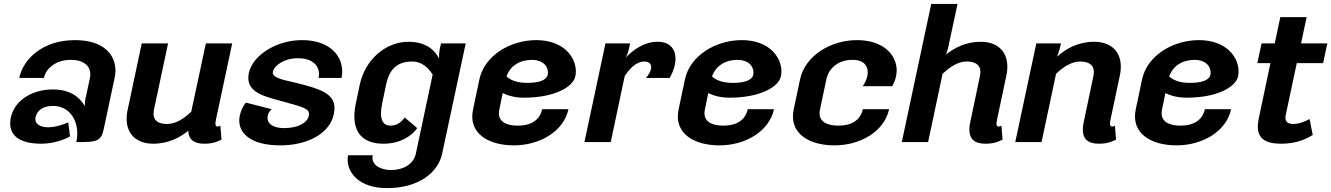

<svg xmlns="http://www.w3.org/2000/svg" viewBox="-20 -720 6747 973"><path d="M409.2 -182.5C384.2 -227.5 335.8 -266.7 248.3 -266.7C146.7 -266.7 55 -215 35 -125C32.5 -114.2 31.7 -103.3 31.7 -94.2C31.7 -22.5 95 8.3 190 8.3C255.8 8.3 314.2 -15.8 335 -29.2L325.8 -100C305.8 -90.8 263.3 -75 224.2 -75C189.2 -75 159.2 -88.3 159.2 -115.8C159.2 -118.3 159.2 -121.7 160 -125C168.3 -164.2 203.3 -183.3 247.5 -183.3C326.7 -183.3 371.7 -120 371.7 -43.3C371.7 -29.2 370 -15 366.7 0H375C468.3 0 492.5 -2.5 505.8 -66.7L560.8 -325C563.3 -337.5 565 -349.2 565 -361.7C565 -444.2 504.2 -516.7 360 -516.7C195 -516.7 97.5 -420 77.5 -325H202.5C213.3 -375 264.2 -416.7 338.3 -416.7C403.3 -416.7 437.5 -386.7 437.5 -343.3C437.5 -337.5 437.5 -331.7 435.8 -325L412.5 -216.7C410.8 -206.7 410 -194.2 409.2 -182.5Z M1023.3 -500 949.2 -154.2C915 -120.8 871.7 -91.7 827.5 -91.7C790.8 -91.7 758.3 -102.5 758.3 -144.2C758.3 -150.8 759.2 -158.3 760.8 -166.7L831.7 -500H698.3L627.5 -166.7C623.3 -149.2 621.7 -132.5 621.7 -118.3C621.7 -31.7 681.7 8.3 756.7 8.3C834.2 8.3 893.3 -24.2 934.2 -57.5C935 -16.7 959.2 8.3 1015 8.3C1062.5 8.3 1082.5 -3.3 1102.5 -12.5L1096.7 -83.3C1096.7 -83.3 1086.7 -76.7 1079.2 -79.2C1074.2 -80.8 1071.7 -85 1071.7 -93.3C1071.7 -98.3 1072.5 -105.8 1075 -116.7L1156.7 -500Z M1510 -516.7C1380.8 -516.7 1260 -440 1240.8 -349.2C1239.2 -340 1238.3 -332.5 1238.3 -325C1238.3 -243.3 1339.2 -226.7 1434.2 -200C1517.5 -176.7 1545.8 -168.3 1545.8 -143.3C1545.8 -140 1545.8 -136.7 1545 -133.3C1537.5 -97.5 1490.8 -70.8 1419.2 -70.8C1368.3 -70.8 1335.8 -90 1335.8 -122.5C1335.8 -125.8 1335.8 -129.2 1336.7 -133.3C1341.7 -155.8 1356.7 -166.7 1356.7 -166.7L1225.8 -200C1225.8 -200 1204.2 -175.8 1195 -133.3C1193.3 -125 1192.5 -116.7 1192.5 -109.2C1192.5 -40.8 1255.8 16.7 1400.8 16.7C1532.5 16.7 1650 -39.2 1671.7 -141.7C1674.2 -152.5 1675 -163.3 1675 -172.5C1675 -244.2 1606.7 -269.2 1480.8 -300C1423.3 -314.2 1362.5 -322.5 1362.5 -352.5C1362.5 -355 1363.3 -356.7 1363.3 -358.3C1370 -386.7 1418.3 -425 1490 -425C1555.8 -425 1596.7 -393.3 1596.7 -345C1596.7 -338.3 1595.8 -331.7 1594.2 -325H1710.8C1713.3 -335.8 1714.2 -346.7 1714.2 -357.5C1714.2 -437.5 1651.7 -516.7 1510 -516.7Z M2220.8 58.3 2340 -500H2215L2209.2 -475C2205.8 -459.2 2205 -445.8 2205 -435V-423.3C2185 -463.3 2141.7 -508.3 2050 -508.3C1934.2 -508.3 1830.8 -418.3 1803.3 -291.7L1784.2 -200C1778.3 -174.2 1775.8 -151.7 1775.8 -130.8C1775.8 -35 1832.5 8.3 1923.3 8.3C2012.5 8.3 2070 -35 2094.2 -70.8L2030.8 -125C2017.5 -102.5 1990.8 -83.3 1959.2 -83.3C1921.7 -83.3 1910.8 -111.7 1910.8 -145.8C1910.8 -163.3 1914.2 -182.5 1917.5 -200L1936.7 -291.7C1951.7 -360.8 1985 -408.3 2070 -408.3C2115.8 -408.3 2150.8 -377.5 2172.5 -341.7L2087.5 58.3C2076.7 110.8 2025 141.7 1961.7 141.7C1915 141.7 1867.5 120.8 1867.5 80C1867.5 75.8 1868.3 70.8 1869.2 66.7H1744.2C1742.5 74.2 1741.7 80.8 1741.7 89.2C1741.7 154.2 1798.3 233.3 1941.7 233.3C2101.7 233.3 2200.8 154.2 2220.8 58.3Z M2546.7 -332.5C2565 -385.8 2614.2 -416.7 2675.8 -416.7C2730 -416.7 2756.7 -385.8 2756.7 -353.3C2756.7 -349.2 2756.7 -345.8 2755.8 -341.7C2749.2 -311.7 2708.3 -300 2651.7 -300C2599.2 -300 2566.7 -314.2 2546.7 -332.5ZM2697.5 -516.7C2567.5 -516.7 2435 -440 2409.2 -316.7L2377.5 -166.7C2375 -153.3 2373.3 -141.7 2373.3 -130C2373.3 -31.7 2469.2 16.7 2584.2 16.7C2712.5 16.7 2835.8 -51.7 2860.8 -166.7H2727.5C2715 -109.2 2668.3 -83.3 2605 -83.3C2549.2 -83.3 2508.3 -100.8 2508.3 -146.7C2508.3 -152.5 2509.2 -159.2 2510.8 -166.7L2527.5 -248.3C2555 -235 2590 -225 2635 -225C2790.8 -225 2884.2 -279.2 2895.8 -333.3C2897.5 -341.7 2898.3 -350 2898.3 -358.3C2898.3 -431.7 2835 -516.7 2697.5 -516.7Z M3312.5 -508.3C3245 -508.3 3189.2 -468.3 3150.8 -427.5C3157.5 -439.2 3162.5 -452.5 3165.8 -466.7L3173.3 -500H3048.3L2941.7 0H3075L3145.8 -334.2C3170 -372.5 3205 -408.3 3245 -408.3C3270.8 -408.3 3280 -395 3280 -379.2C3280 -376.7 3280 -373.3 3279.2 -370.8C3276.7 -359.2 3265.8 -335.8 3252.5 -325H3373.3C3383.3 -340.8 3395 -367.5 3400 -391.7C3401.7 -401.7 3403.3 -411.7 3403.3 -421.7C3403.3 -467.5 3379.2 -508.3 3312.5 -508.3Z M3588.3 -332.5C3606.7 -385.8 3655.8 -416.7 3717.5 -416.7C3771.7 -416.7 3798.3 -385.8 3798.3 -353.3C3798.3 -349.2 3798.3 -345.8 3797.5 -341.7C3790.8 -311.7 3750 -300 3693.3 -300C3640.8 -300 3608.3 -314.2 3588.3 -332.5ZM3739.2 -516.7C3609.2 -516.7 3476.7 -440 3450.8 -316.7L3419.2 -166.7C3416.7 -153.3 3415 -141.7 3415 -130C3415 -31.7 3510.8 16.7 3625.8 16.7C3754.2 16.7 3877.5 -51.7 3902.5 -166.7H3769.2C3756.7 -109.2 3710 -83.3 3646.7 -83.3C3590.8 -83.3 3550 -100.8 3550 -146.7C3550 -152.5 3550.8 -159.2 3552.5 -166.7L3569.2 -248.3C3596.7 -235 3631.7 -225 3676.7 -225C3832.5 -225 3925.8 -279.2 3937.5 -333.3C3939.2 -341.7 3940 -350 3940 -358.3C3940 -431.7 3876.7 -516.7 3739.2 -516.7Z M4322.5 -516.7C4192.5 -516.7 4060 -440 4034.2 -316.7L4002.5 -166.7C4000 -153.3 3998.3 -141.7 3998.3 -130C3998.3 -31.7 4094.2 16.7 4209.2 16.7C4337.5 16.7 4460.8 -51.7 4485.8 -166.7H4352.5C4340 -109.2 4293.3 -83.3 4230 -83.3C4174.2 -83.3 4133.3 -100.8 4133.3 -146.7C4133.3 -152.5 4134.2 -159.2 4135.8 -166.7L4167.5 -316.7C4180.8 -380 4233.3 -416.7 4300.8 -416.7C4360 -416.7 4377.5 -384.2 4377.5 -353.3C4377.5 -346.7 4376.7 -340 4375 -333.3C4370 -310 4359.2 -293.3 4351.7 -283.3H4501.7C4509.2 -296.7 4516.7 -313.3 4520.8 -333.3C4522.5 -343.3 4524.2 -353.3 4524.2 -362.5C4524.2 -440.8 4458.3 -516.7 4322.5 -516.7Z M4683.3 0 4756.7 -345.8C4791.7 -379.2 4834.2 -408.3 4878.3 -408.3C4915 -408.3 4948.3 -396.7 4948.3 -355C4948.3 -348.3 4947.5 -341.7 4945.8 -333.3L4896.7 -100C4893.3 -86.7 4892.5 -74.2 4892.5 -62.5C4892.5 -19.2 4915 8.3 4973.3 8.3C5020.8 8.3 5040.8 -3.3 5060.8 -12.5L5055 -83.3C5055 -83.3 5045 -76.7 5037.5 -79.2C5032.5 -80.8 5030 -85 5030 -93.3C5030 -98.3 5030.8 -105.8 5033.3 -116.7L5079.2 -333.3C5083.3 -350.8 5085 -367.5 5085 -381.7C5085 -468.3 5025 -508.3 4950 -508.3C4873.3 -508.3 4815 -476.7 4774.2 -443.3C4777.5 -452.5 4781.7 -463.3 4784.2 -475L4832.5 -700H4699.2L4550 0Z M5258.3 0 5331.7 -345.8C5366.7 -379.2 5409.2 -408.3 5453.3 -408.3C5490 -408.3 5523.3 -396.7 5523.3 -355C5523.3 -348.3 5522.5 -341.7 5520.8 -333.3L5471.7 -100C5468.3 -86.7 5467.5 -74.2 5467.5 -62.5C5467.5 -19.2 5490 8.3 5548.3 8.3C5595.8 8.3 5615.8 -3.3 5635.8 -12.5L5630 -83.3C5630 -83.3 5620 -76.7 5612.5 -79.2C5607.5 -80.8 5605 -85 5605 -93.3C5605 -98.3 5605.8 -105.8 5608.3 -116.7L5654.2 -333.3C5658.3 -350.8 5660 -367.5 5660 -381.7C5660 -468.3 5600 -508.3 5525 -508.3C5440.8 -508.3 5377.5 -470 5336.7 -432.5C5341.7 -444.2 5346.7 -458.3 5350.8 -475L5356.7 -500H5231.7L5125 0Z M5905 -332.5C5923.3 -385.8 5972.5 -416.7 6034.2 -416.7C6088.3 -416.7 6115 -385.8 6115 -353.3C6115 -349.2 6115 -345.8 6114.2 -341.7C6107.5 -311.7 6066.7 -300 6010 -300C5957.5 -300 5925 -314.2 5905 -332.5ZM6055.8 -516.7C5925.8 -516.7 5793.3 -440 5767.5 -316.7L5735.8 -166.7C5733.3 -153.3 5731.7 -141.7 5731.7 -130C5731.7 -31.7 5827.5 16.7 5942.5 16.7C6070.8 16.7 6194.2 -51.7 6219.2 -166.7H6085.8C6073.3 -109.2 6026.7 -83.3 5963.3 -83.3C5907.5 -83.3 5866.7 -100.8 5866.7 -146.7C5866.7 -152.5 5867.5 -159.2 5869.2 -166.7L5885.8 -248.3C5913.3 -235 5948.3 -225 5993.3 -225C6149.2 -225 6242.5 -279.2 6254.2 -333.3C6255.8 -341.7 6256.7 -350 6256.7 -358.3C6256.7 -431.7 6193.3 -516.7 6055.8 -516.7Z M6360 -125C6356.7 -107.5 6354.2 -92.5 6354.2 -79.2C6354.2 -16.7 6394.2 8.3 6473.3 8.3C6550.8 8.3 6598.3 -15.8 6632.5 -35.8L6616.7 -116.7C6596.7 -105.8 6563.3 -91.7 6535.8 -91.7C6508.3 -91.7 6494.2 -100.8 6494.2 -124.2C6494.2 -129.2 6495 -135 6496.7 -141.7L6551.7 -400H6685L6706.7 -500H6573.3L6601.7 -633.3H6468.3L6440 -500H6373.3L6351.7 -400H6418.3Z"/></svg>

Font: BoonHome
Style: Bold Oblique
Weight: 700
Italic angle: -12°
Designer: Sungsit Sawaiwan
Foundry: Sungsit Sawaiwan
Version: Version 0.2